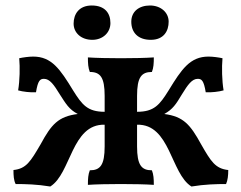

<svg xmlns="http://www.w3.org/2000/svg" viewBox="-20 -670 879 699"><path d="M316 -525C354 -525 382 -551 382 -586C382 -622 362 -650 314 -650C267 -650 248 -618 248 -584C248 -551 275 -525 316 -525ZM529 -525C577 -525 594 -558 594 -591C594 -625 565 -650 526 -650C486 -650 458 -628 458 -591C458 -552 482 -525 529 -525ZM712 -145C673 -216 648 -246 578 -255C609 -272 621 -291 642 -326C664 -362 679 -383 700 -383C714 -383 722 -377 729 -334C749 -333 777 -336 794 -341C788 -376 787 -425 790 -458C776 -461 755 -464 739 -464C672 -464 641 -418 594 -341C561 -288 541 -263 479 -263V-321C479 -389 495 -408 533 -408C539 -423 540 -439 540 -461C511 -459 465 -458 420 -458C375 -458 329 -459 300 -461C300 -439 301 -423 307 -408C345 -408 361 -389 361 -321V-263C299 -263 279 -288 246 -341C199 -418 168 -464 101 -464C85 -464 64 -461 50 -458C53 -425 52 -376 46 -341C63 -336 91 -333 111 -334C118 -377 126 -383 140 -383C161 -383 176 -362 198 -326C220 -292 231 -272 263 -255C192 -246 167 -217 128 -145C91 -82 76 -56 29 -51C29 -31 30 -13 37 0C72 0 115 1 163 9C239 -38 240 -219 361 -216V-137C361 -69 345 -50 307 -50C301 -35 300 -19 300 3C329 1 375 0 420 0C465 0 511 1 540 3C540 -19 539 -35 533 -50C495 -50 479 -69 479 -137V-216C600 -219 601 -38 677 9C725 1 768 0 803 0C809 -13 811 -31 811 -51C764 -56 748 -82 712 -145Z"/></svg>

Font: Vollkorn Semibold
Style: Regular
Weight: 600
Designer: Friedrich Althausen
Foundry: Friedrich Althausen
Version: Version 4.015;PS 004.015;hotconv 1.0.88;makeotf.lib2.5.64775